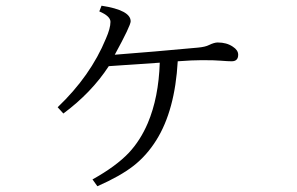

<svg xmlns="http://www.w3.org/2000/svg" viewBox="-20 -623 1040 673"><path d="M603 -408.2Q593.3 -236.3 528.3 -132.3Q494.6 -78.1 448 -41.7Q401.4 -5.4 321.3 29.8L304.2 5.9Q386.2 -39.6 431.6 -87.4Q472.2 -130.9 498 -191.4Q536.1 -281.2 540 -403.3Q438.5 -396.5 361.3 -391.1Q300.8 -298.3 202.1 -225.1L182.1 -247.1Q297.4 -356.9 351.1 -487.3Q367.2 -523.9 367.2 -546.4Q367.2 -566.4 328.1 -583L335.9 -603Q438 -587.4 438 -548.3Q438 -533.2 382.3 -431.2Q516.1 -441.4 673.8 -456.1Q699.7 -458.5 712.9 -465.3Q731 -474.1 743.2 -474.1Q774.4 -474.1 795.9 -459.5Q814.9 -447.3 814.9 -431.2Q814.9 -408.2 792 -408.2Q787.6 -408.2 776.4 -408.7Q762.7 -409.7 754.9 -410.2Q733.9 -412.1 688 -412.1Q655.3 -412.1 603 -408.2Z"/></svg>

Font: I.MingCP
Style: Regular
Weight: 400
Designer: I.Font Project
Version: Version 8.000; Sep 06, 2022